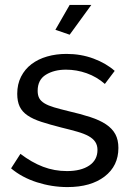

<svg xmlns="http://www.w3.org/2000/svg" viewBox="-20 -750 534 780"><path d="M263 -609 205 -629 263 -730H351ZM254 10Q191 10 130 -9.5Q69 -29 25 -66L63 -125Q109 -90 155 -72.5Q201 -55 252 -55Q309 -55 342.5 -77.5Q376 -100 376 -141Q376 -160 367 -173.5Q358 -187 340 -197Q322 -207 294 -215Q266 -223 229 -232Q182 -244 148 -255Q114 -266 92 -281Q70 -296 60 -317Q50 -338 50 -369Q50 -408 65.5 -438.5Q81 -469 108 -489.5Q135 -510 171.5 -520.5Q208 -531 250 -531Q309 -531 360 -512Q411 -493 446 -462L406 -409Q373 -438 332 -452.5Q291 -467 248 -467Q200 -467 166.5 -446.5Q133 -426 133 -381Q133 -363 139.5 -351Q146 -339 161 -330Q176 -321 199.5 -314Q223 -307 256 -299Q308 -287 346.5 -274.5Q385 -262 410.5 -245Q436 -228 448.5 -205Q461 -182 461 -149Q461 -76 405 -33Q349 10 254 10Z"/></svg>

Font: IngvarSans
Style: Regular
Weight: 500
Version: Version 3.000